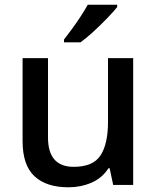

<svg xmlns="http://www.w3.org/2000/svg" viewBox="-20 -786 667 816"><path d="M546 -539V0H461L446 -71H441Q414 -29 368.5 -9.5Q323 10 271 10Q177 10 126.5 -37Q76 -84 76 -186V-539H184V-202Q184 -77 293 -77Q376 -77 407.5 -126Q439 -175 439 -267V-539ZM478 -756Q463 -737 435.5 -708.5Q408 -680 377.5 -652Q347 -624 322 -606H252V-618Q267 -637 286 -663Q305 -689 323 -716.5Q341 -744 353 -766H478Z"/></svg>

Font: Noto Sans Khmer UI Medium
Style: Regular
Weight: 500
Designer: Danh Hong and the Monotype Design Team
Foundry: Monotype Imaging Inc.
Version: Version 2.002; ttfautohint (v1.8.4.7-5d5b)